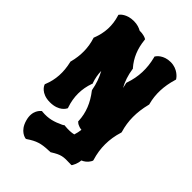

<svg xmlns="http://www.w3.org/2000/svg" viewBox="-282 -799 1158 1158"><g transform="rotate(45 297.5 -219.5)"><path d="M564 -637C563 -639 532 -683 471 -683C410 -683 383 -645 382 -643L378 -637L380 -630C399 -555 397 -483 371 -409L370 -404L371 -400L378 -369C358 -404 345 -444 338 -490V-493L335 -496C295 -542 272 -597 265 -665L264 -671L258 -674C257 -675 236 -685 205 -684C189 -693 168 -701 139 -701C78 -701 51 -668 50 -666L46 -661L48 -655C68 -590 65 -527 40 -463L38 -459L39 -455C59 -393 60 -328 42 -260L41 -257L42 -254C59 -182 55 -117 30 -56L28 -52L30 -47C30 -45 50 4 127 4C204 4 226 -42 227 -44L229 -48L227 -53C204 -120 204 -188 228 -254L230 -258L228 -262C218 -290 213 -319 212 -349C232 -313 246 -274 254 -230L255 -227L256 -225C302 -166 326 -106 329 -40V-35L333 -32C333 -30 350 -16 379 -13C377 4 373 21 368 37C348 42 324 43 292 40L288 39L284 42L276 47C229 69 192 81 136 76L131 75L127 78C126 80 83 111 104 183C124 254 174 261 176 262H181L185 260C235 226 266 217 324 215C329 215 334 214 339 214H343L346 212C398 180 413 177 481 180H487L491 175C491 173 507 151 509 118C545 103 557 75 558 73L560 68L559 63C535 -15 536 -92 560 -169L561 -173L560 -178C539 -248 538 -323 559 -406L560 -410L559 -414C541 -481 544 -550 566 -624L568 -631Z"/></g></svg>

Font: Hanalei Fill
Style: Regular
Weight: 400
Designer: Astigmatic (AOETI)
Foundry: Astigmatic (AOETI)
Version: Version 1.000